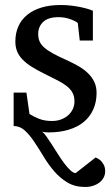

<svg xmlns="http://www.w3.org/2000/svg" viewBox="-20 -514 438 763"><path d="M363.8 -145Q363.8 -108.4 350.6 -79.1Q337.4 -49.8 313 -29.5Q288.6 -9.3 252.9 1.5Q217.3 12.2 172.9 12.2Q166.5 12.2 159.4 11.5Q152.3 10.7 147.5 9.3Q154.3 14.2 164.3 28.1Q174.3 42 186 60.3Q197.8 78.6 210.4 98.6Q223.1 118.7 235.6 135.3Q248 151.9 259.8 162.8Q271.5 173.8 280.8 173.8L359.9 111.8Q370.1 115.7 378.9 123Q385.7 129.4 391.8 139.9Q397.9 150.4 397.9 167Q397.9 179.7 392.1 191.2Q386.2 202.6 375.7 210.9Q365.2 219.2 350.6 224.1Q335.9 229 317.9 229Q277.8 229 248 211.2Q218.3 193.4 195.1 166.3Q171.9 139.2 153.1 107.9Q134.3 76.7 116.2 49.6Q98.1 22.5 78.6 4.6Q59.1 -13.2 34.2 -13.2V-146H85L97.2 -61Q112.3 -51.3 134.5 -42.2Q156.7 -33.2 186 -33.2Q207.5 -33.2 224.1 -39.8Q240.7 -46.4 252.2 -57.1Q263.7 -67.9 269.8 -81.8Q275.9 -95.7 275.9 -110.8Q275.9 -131.8 267.6 -146.5Q259.3 -161.1 243.7 -173.1Q228 -185.1 205.3 -196.3Q182.6 -207.5 153.8 -222.2Q126.5 -235.8 105.5 -249Q84.5 -262.2 70.1 -276.9Q55.7 -291.5 48.3 -309.1Q41 -326.7 41 -349.1Q41 -382.3 53 -409.2Q64.9 -436 87.9 -454.8Q110.8 -473.6 144.3 -483.9Q177.7 -494.1 221.2 -494.1Q243.2 -494.1 263.2 -491.7Q283.2 -489.3 299.8 -485.8Q316.4 -482.4 329.1 -478.5Q341.8 -474.6 349.1 -471.2V-353H296.9L289.1 -422.9Q278.3 -431.2 257.3 -438.5Q236.3 -445.8 212.9 -445.8Q171.4 -445.8 151.6 -427Q131.8 -408.2 131.8 -378.9Q131.8 -361.8 137.5 -349.1Q143.1 -336.4 156 -325Q168.9 -313.5 190.2 -301.8Q211.4 -290 243.2 -275.9Q269 -264.2 291.3 -251.5Q313.5 -238.8 329.6 -223.1Q345.7 -207.5 354.7 -188.5Q363.8 -169.4 363.8 -145Z"/></svg>

Font: Charis SIL Afr
Style: Regular
Weight: 400
Foundry: SIL International
Version: Version 5.000